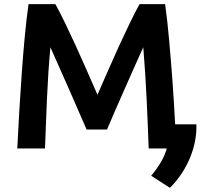

<svg xmlns="http://www.w3.org/2000/svg" viewBox="-20 -713 975 922"><path d="M796 189 706 131Q732 100 751 68.5Q770 37 781 0H694Q690 -114 684 -239.5Q678 -365 668 -486Q651 -449 627.5 -396Q604 -343 578.5 -285.5Q553 -228 530.5 -176.5Q508 -125 494 -91H396Q381 -125 358.5 -176.5Q336 -228 311 -285.5Q286 -343 262 -396Q238 -449 222 -486Q211 -365 205.5 -239.5Q200 -114 196 0H63Q67 -85 72.5 -177Q78 -269 84.5 -361Q91 -453 99 -538Q107 -623 117 -693H246Q266 -657 291.5 -604.5Q317 -552 344.5 -492Q372 -432 398.5 -371Q425 -310 448 -258Q471 -310 497.5 -371Q524 -432 551.5 -492Q579 -552 604.5 -604.5Q630 -657 650 -693H773Q784 -613 792.5 -517.5Q801 -422 808.5 -319.5Q816 -217 821 -116H923Q926 -37 892.5 44.5Q859 126 796 189Z"/></svg>

Font: Ubuntu Sans
Style: Bold
Weight: 700
Designer: Dalton Maag Ltd
Foundry: Dalton Maag Ltd
Version: Version 1.006; ttfautohint (v1.8.4.7-5d5b)